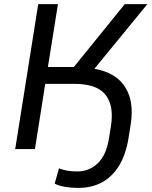

<svg xmlns="http://www.w3.org/2000/svg" viewBox="-20 -725 739 934"><path d="M363 189Q325 189 294 183.5Q263 178 246 168L267 94Q284 101 306.5 105Q329 109 355 109Q415 109 456 69Q497 29 510 -51L518 -102Q531 -175 515 -223Q499 -271 456.5 -294Q414 -317 342 -317H200L150 0H54L166 -705H262L213 -399H354L323 -379L587 -705H697L416 -362L395 -395Q476 -391 530.5 -358Q585 -325 607.5 -263Q630 -201 614 -108L605 -52Q592 27 559.5 80.5Q527 134 477 161.5Q427 189 363 189Z"/></svg>

Font: Nunito Sans 10pt Medium
Style: Italic
Weight: 500
Italic angle: -9°
Designer: Vernon Adams
Foundry: Vernon Adams
Version: Version 3.101;gftools[0.9.27]